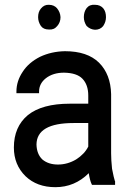

<svg xmlns="http://www.w3.org/2000/svg" viewBox="-20 -774 567 804"><path d="M365.2 0 363.3 -3.9Q356.4 -18.6 351.6 -48.8Q293 9.8 211.9 9.8Q134.8 9.8 86.9 -36.1Q38.1 -84 38.1 -156.2Q38.1 -243.2 96.7 -292Q156.2 -339.8 272.5 -339.8H349.6V-374Q349.6 -418.9 325.2 -444.3Q301.8 -468.8 248 -469.7Q202.1 -469.7 171.9 -446.3Q143.6 -423.8 143.6 -390.6V-383.8H48.8V-390.6Q48.8 -434.6 75.2 -473.6Q99.6 -511.7 147.5 -536.1Q195.3 -558.6 252 -559.6Q345.7 -559.6 394.5 -511.7Q443.4 -462.9 445.3 -379.9V-131.8Q445.3 -104.5 449.2 -67.4Q457 -27.3 460.9 -16.6L461.9 -15.6V0ZM157.2 -106.4Q182.6 -85 222.7 -85Q262.7 -85 298.8 -106.4Q334 -128.9 349.6 -160.2V-258.8H288.1Q133.8 -258.8 132.8 -168.9Q133.8 -128.9 157.2 -106.4ZM139.6 -702.1Q139.6 -724.6 151.4 -738.3Q165 -754.9 184.6 -753.9Q206.1 -753.9 218.8 -739.3Q232.4 -722.7 233.4 -702.1Q233.4 -680.7 219.7 -665Q206.1 -648.4 184.6 -650.4Q162.1 -650.4 151.4 -665Q139.6 -682.6 139.6 -702.1ZM331.1 -702.1Q331.1 -724.6 342.8 -740.2Q355.5 -755.9 377.9 -753.9Q400.4 -753.9 413.1 -738.3Q423.8 -724.6 423.8 -702.1Q423.8 -682.6 412.1 -665Q399.4 -649.4 377.9 -649.4Q358.4 -650.4 342.8 -665Q331.1 -682.6 331.1 -702.1Z"/></svg>

Font: RobotoJAA
Style: Medium
Weight: 500
Version: Version 2.05; 2016-11-05